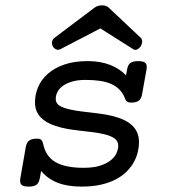

<svg xmlns="http://www.w3.org/2000/svg" viewBox="-20 -692 640 723"><path d="M208.5 -507.3Q198.7 -502.4 190.7 -506.3Q182.6 -510.3 178.7 -518.1Q174.8 -525.9 176 -534.7Q177.2 -543.5 185.5 -549.8L335.9 -663.1Q348.1 -671.9 364.3 -671.9Q379.9 -671.9 389.6 -663.1L509.8 -549.8Q516.1 -543.5 515.4 -534.4Q514.6 -525.4 509.8 -517.6Q504.4 -509.8 496.6 -505.9Q488.8 -502 481 -507.3L357.9 -585ZM129.9 -21Q127 -3.9 117.7 3.4Q108.4 10.7 87.9 10.7Q67.4 10.7 60.5 3.4Q53.7 -3.9 56.6 -21L77.1 -138.2Q80.1 -155.3 89.6 -162.6Q99.1 -169.9 119.6 -169.9Q130.4 -169.9 135.3 -165.3Q140.1 -160.6 142.6 -149.9Q152.3 -102.5 189.5 -81.3Q226.6 -60.1 294.4 -60.1Q333 -60.1 358.4 -68.6Q383.8 -77.1 398.7 -89.8Q413.6 -102.5 419.4 -116.9Q425.3 -131.3 425.3 -143.1Q425.3 -161.1 410.6 -171.1Q396 -181.2 372.6 -186.5Q350.1 -191.9 326.9 -194.6Q303.7 -197.3 280.5 -200Q257.3 -202.6 234.1 -206.5Q210.9 -210.4 188 -218.3Q171.4 -223.6 157.5 -231.4Q143.6 -239.3 133.3 -250Q123 -260.7 117.4 -274.7Q111.8 -288.6 111.8 -307.1Q111.8 -337.4 124 -365.2Q136.2 -393.1 160.6 -414.6Q185.1 -436 222.4 -449Q259.8 -461.9 309.6 -461.9Q358.4 -461.9 394.8 -447.5Q431.2 -433.1 454.6 -408.2L458.5 -430.2Q461.4 -447.3 470.7 -454.6Q480 -461.9 500.5 -461.9Q521 -461.9 527.8 -454.6Q534.7 -447.3 531.7 -430.2L515.1 -337.4Q512.2 -320.3 502.9 -313Q493.7 -305.7 473.1 -305.7Q456.1 -305.7 451.7 -318.4Q444.3 -339.4 430.9 -353.5Q417.5 -367.7 398.4 -376Q379.4 -384.3 355 -387.7Q330.6 -391.1 302.2 -391.1Q273.4 -391.1 252.2 -385Q231 -378.9 217 -368.9Q203.1 -358.9 196.5 -345.9Q189.9 -333 189.9 -319.8Q189.9 -302.7 204.3 -293.9Q218.8 -285.2 243.2 -279.8Q265.6 -274.9 288.3 -272.2Q311 -269.5 334 -266.8Q356.9 -264.2 379.9 -260.3Q402.8 -256.3 424.8 -249Q441.4 -243.7 455.8 -235.6Q470.2 -227.5 481 -216.3Q491.7 -205.1 497.6 -190.2Q503.4 -175.3 503.4 -156.2Q503.4 -140.1 499.3 -121.3Q495.1 -102.5 485.4 -84Q475.6 -65.4 459.2 -48.3Q442.9 -31.2 418.9 -18.1Q395 -4.9 362.3 2.9Q329.6 10.7 287.1 10.7Q233.9 10.7 196.8 -3.9Q159.7 -18.6 134.8 -48.3Z"/></svg>

Font: Courier Prime
Style: Italic
Weight: 400
Monospace: yes
Designer: Alan Dague-Greene
Foundry: Quote-Unquote Apps
Version: Version 1.202